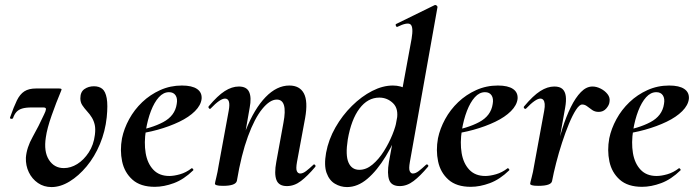

<svg xmlns="http://www.w3.org/2000/svg" viewBox="-20 -746 2822 779"><path d="M189 13Q158 13 134 -3.5Q110 -20 97 -47Q84 -74 85 -106Q88 -147 112.5 -190.5Q137 -234 159 -282Q166 -296 166.5 -303Q167 -310 156 -310H108Q84 -310 69.5 -305.5Q55 -301 46.5 -291.5Q38 -282 33 -267Q31 -263 25 -264Q19 -265 21 -270Q36 -313 48.5 -338.5Q61 -364 79 -375.5Q97 -387 126 -387H219Q227 -387 229 -385Q231 -383 227 -375Q208 -330 189.5 -277.5Q171 -225 166 -189Q157 -131 178.5 -97.5Q200 -64 239 -64Q267 -64 293.5 -80.5Q320 -97 340 -127.5Q360 -158 365 -199Q368 -223 364.5 -239Q361 -255 353 -268.5Q345 -282 332 -296Q322 -307 314 -319Q306 -331 306 -347Q306 -373 322.5 -384.5Q339 -396 361 -396Q382 -396 395 -385.5Q408 -375 413 -347.5Q418 -320 413 -270Q407 -213 385.5 -161.5Q364 -110 331.5 -71Q299 -32 262 -9.5Q225 13 189 13Z M608 12Q550 12 517.5 -17Q485 -46 475.5 -91Q466 -136 475 -185Q483 -224 504 -262.5Q525 -301 557 -331.5Q589 -362 630 -380.5Q671 -399 718 -399Q759 -399 779.5 -385Q800 -371 798 -345Q795 -319 771 -295Q747 -271 707.5 -252Q668 -233 619.5 -219.5Q571 -206 521 -201L523 -214Q594 -225 642 -250.5Q690 -276 697 -324Q701 -346 692.5 -359Q684 -372 666 -372Q643 -372 624.5 -351.5Q606 -331 592.5 -296Q579 -261 572 -218Q564 -167 571 -125Q578 -83 602 -57.5Q626 -32 667 -32Q686 -32 710.5 -39Q735 -46 757 -63Q759 -65 762.5 -61Q766 -57 764 -55Q726 -18 685.5 -3Q645 12 608 12Z M1144 9Q1111 9 1101.5 -16Q1092 -41 1101 -89L1130 -248Q1148 -342 1103 -342Q1075 -342 1044 -304Q1013 -266 986 -192.5Q959 -119 941 -12L923 -13Q943 -132 977.5 -218.5Q1012 -305 1057.5 -352Q1103 -399 1154 -399Q1196 -399 1213 -367Q1230 -335 1218 -267L1185 -89Q1180 -61 1184.5 -51.5Q1189 -42 1198 -42Q1209 -42 1222 -52Q1235 -62 1251 -77Q1254 -81 1258 -77Q1262 -73 1259 -69Q1228 -32 1201 -11.5Q1174 9 1144 9ZM885 8Q866 8 859 5.5Q852 3 852 0Q852 -4 857.5 -26Q863 -48 867 -74L908 -297Q917 -346 893 -346Q883 -346 868.5 -336Q854 -326 835 -306Q832 -302 828 -306.5Q824 -311 827 -315Q863 -358 892 -376.5Q921 -395 949 -395Q981 -395 991 -372.5Q1001 -350 993 -309L941 -12Q936 8 885 8Z M1388 13Q1362 13 1339 -0.5Q1316 -14 1305 -44.5Q1294 -75 1303 -126Q1313 -180 1341 -229Q1369 -278 1408 -316.5Q1447 -355 1490 -377Q1533 -399 1574 -399Q1607 -399 1632.5 -383Q1658 -367 1660 -332L1610 -246Q1581 -171 1545.5 -112.5Q1510 -54 1470.5 -20.5Q1431 13 1388 13ZM1438 -57Q1466 -57 1491.5 -78.5Q1517 -100 1537.5 -132.5Q1558 -165 1572 -199.5Q1586 -234 1590 -260Q1598 -305 1574.5 -327.5Q1551 -350 1519 -350Q1472 -350 1438.5 -305.5Q1405 -261 1391 -180Q1381 -116 1394 -86.5Q1407 -57 1438 -57ZM1602 9Q1568 9 1559 -16Q1550 -41 1558 -89L1650 -589Q1658 -637 1645.5 -647Q1633 -657 1592 -637Q1588 -636 1586 -642Q1584 -648 1588 -649L1743 -725Q1748 -727 1752 -723Q1756 -719 1755 -717L1643 -89Q1638 -61 1642.5 -51.5Q1647 -42 1655 -42Q1666 -42 1679 -52Q1692 -62 1708 -77Q1712 -81 1716 -77Q1720 -73 1716 -69Q1685 -32 1658 -11.5Q1631 9 1602 9Z M1890 12Q1832 12 1799.5 -17Q1767 -46 1757.5 -91Q1748 -136 1757 -185Q1765 -224 1786 -262.5Q1807 -301 1839 -331.5Q1871 -362 1912 -380.5Q1953 -399 2000 -399Q2041 -399 2061.5 -385Q2082 -371 2080 -345Q2077 -319 2053 -295Q2029 -271 1989.5 -252Q1950 -233 1901.5 -219.5Q1853 -206 1803 -201L1805 -214Q1876 -225 1924 -250.5Q1972 -276 1979 -324Q1983 -346 1974.5 -359Q1966 -372 1948 -372Q1925 -372 1906.5 -351.5Q1888 -331 1874.5 -296Q1861 -261 1854 -218Q1846 -167 1853 -125Q1860 -83 1884 -57.5Q1908 -32 1949 -32Q1968 -32 1992.5 -39Q2017 -46 2039 -63Q2041 -65 2044.5 -61Q2048 -57 2046 -55Q2008 -18 1967.5 -3Q1927 12 1890 12Z M2220 -12 2210 -13Q2220 -66 2233 -120.5Q2246 -175 2261.5 -224Q2277 -273 2296 -311.5Q2315 -350 2337 -372.5Q2359 -395 2384 -395Q2400 -395 2417 -386.5Q2434 -378 2445 -364Q2456 -350 2453 -333Q2452 -320 2440 -306Q2428 -292 2409 -292Q2394 -292 2383 -299.5Q2372 -307 2362.5 -314.5Q2353 -322 2342 -322Q2331 -322 2317 -300.5Q2303 -279 2288.5 -244Q2274 -209 2260.5 -167.5Q2247 -126 2236.5 -85Q2226 -44 2220 -12ZM2164 8Q2145 8 2138 5.5Q2131 3 2131 0Q2131 -4 2137 -26Q2143 -48 2147 -74L2188 -297Q2191 -314 2190 -324.5Q2189 -335 2184.5 -340.5Q2180 -346 2172 -346Q2163 -346 2148.5 -336Q2134 -326 2115 -306Q2111 -302 2107 -306.5Q2103 -311 2107 -315Q2143 -358 2172 -376.5Q2201 -395 2229 -395Q2251 -395 2262 -385Q2273 -375 2275.5 -356Q2278 -337 2273 -309L2220 -12Q2217 8 2164 8Z M2585 12Q2527 12 2494.5 -17Q2462 -46 2452.5 -91Q2443 -136 2452 -185Q2460 -224 2481 -262.5Q2502 -301 2534 -331.5Q2566 -362 2607 -380.5Q2648 -399 2695 -399Q2736 -399 2756.5 -385Q2777 -371 2775 -345Q2772 -319 2748 -295Q2724 -271 2684.5 -252Q2645 -233 2596.5 -219.5Q2548 -206 2498 -201L2500 -214Q2571 -225 2619 -250.5Q2667 -276 2674 -324Q2678 -346 2669.5 -359Q2661 -372 2643 -372Q2620 -372 2601.5 -351.5Q2583 -331 2569.5 -296Q2556 -261 2549 -218Q2541 -167 2548 -125Q2555 -83 2579 -57.5Q2603 -32 2644 -32Q2663 -32 2687.5 -39Q2712 -46 2734 -63Q2736 -65 2739.5 -61Q2743 -57 2741 -55Q2703 -18 2662.5 -3Q2622 12 2585 12Z"/></svg>

Font: Cormorant Garamond Light
Style: Bold Italic
Weight: 700
Italic angle: -10°
Version: Version 4.001